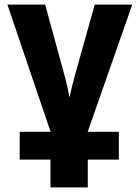

<svg xmlns="http://www.w3.org/2000/svg" viewBox="-20 -569 603 829"><path d="M65 120H198V240H359V120H493V0H359V-1L551 -549H389L305 -249C295 -214 286 -177 281 -152H279C275 -177 267 -214 257 -249L175 -549H12L198 -1V0H65Z"/></svg>

Font: Noto Sans Mono SemiCondensed ExtraBold
Style: Regular
Weight: 800
Width: 4
Designer: Monotype Design Team
Foundry: Monotype Imaging Inc.
Version: Version 2.014